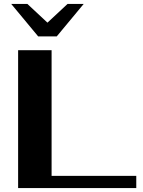

<svg xmlns="http://www.w3.org/2000/svg" viewBox="-20 -955 727 975"><path d="M72 -700H242V-62H672V0H72ZM37 -935H119L221 -840L323 -935H405L268 -770H174Z"/></svg>

Font: Fahkwang
Style: Bold
Weight: 700
Designer: Suppakit Chalermlarp | Katatrad Co.,Ltd.
Foundry: Cadson Demak Co.,Ltd.
Version: Version 1.000; ttfautohint (v1.6)